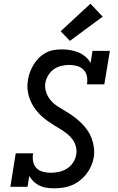

<svg xmlns="http://www.w3.org/2000/svg" viewBox="-20 -1010 640 1038"><path d="M273 8Q273 8 273 8Q273 8 273 8Q252 8 231.5 5Q211 2 193.5 -6.5Q176 -15 162 -28.5Q148 -42 138 -59L129 0H36L65 -181H159Q155 -159 159 -137.5Q163 -116 177 -101.5Q191 -87 212 -81.5Q233 -76 255 -76Q277 -76 299.5 -81Q322 -86 342 -98.5Q362 -111 375 -131Q388 -151 392 -174Q396 -197 390 -218.5Q384 -240 371.5 -257Q359 -274 342.5 -287Q326 -300 308 -311Q290 -322 272 -333Q254 -344 236.5 -356.5Q219 -369 203.5 -383.5Q188 -398 175 -414.5Q162 -431 152 -450Q142 -469 136 -489.5Q130 -510 128.5 -532.5Q127 -555 131 -577Q134 -599 142 -620Q150 -641 162 -661Q174 -681 191 -697.5Q208 -714 228.5 -725Q249 -736 271 -739.5Q293 -743 315 -743Q338 -743 361 -739Q384 -735 404.5 -726.5Q425 -718 442 -703.5Q459 -689 470 -670L480 -735H574L544 -554H450Q454 -576 450 -597Q446 -618 432 -632.5Q418 -647 397.5 -653Q377 -659 355 -659Q334 -659 312 -654Q290 -649 271.5 -636Q253 -623 241 -603Q229 -583 225 -562Q221 -535 230 -510Q239 -485 255.5 -466Q272 -447 294 -433.5Q316 -420 337.5 -407Q359 -394 379.5 -379Q400 -364 418 -346.5Q436 -329 451 -308Q466 -287 475 -263.5Q484 -240 487.5 -213.5Q491 -187 487 -160Q483 -136 473 -113Q463 -90 447.5 -70Q432 -50 411.5 -34Q391 -18 368 -8.5Q345 1 321 4.5Q297 8 273 8ZM358 -789 308 -841 469 -990 535 -920Z"/></svg>

Font: Iosevka Curly Slab MdExObl
Style: Regular
Weight: 500
Width: 7
Italic angle: -9°
Monospace: yes
Designer: Belleve Invis
Foundry: Belleve Invis
Version: Version 11.1.0; ttfautohint (v1.8.3)